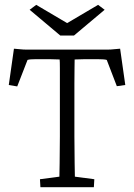

<svg xmlns="http://www.w3.org/2000/svg" viewBox="-20 -780 560 800"><path d="M480.5 -577.1 502 -425.8 466.8 -420.9 424.8 -530.3Q418.9 -532.2 409.2 -532.7Q399.4 -533.2 392.6 -533.2H356.4Q346.7 -533.2 327.1 -533.2Q307.6 -533.2 291 -532.2Q291 -524.4 290.5 -496.1Q290 -467.8 290 -431.6Q290 -395.5 290 -363.3V-211.9Q290 -146.5 291 -100.6Q292 -54.7 292 -43.9L373 -33.2L371.1 0H148.4L146.5 -33.2L227.5 -43.9Q227.5 -54.7 228.5 -100.6Q229.5 -146.5 229.5 -211.9V-363.3Q229.5 -395.5 229.5 -431.6Q229.5 -467.8 229.5 -496.1Q229.5 -524.4 228.5 -532.2Q212.9 -533.2 193.4 -533.2Q173.8 -533.2 163.1 -533.2H124Q117.2 -533.2 108.9 -532.7Q100.6 -532.2 94.7 -530.3L51.8 -419.9L16.6 -425.8L38.1 -577.1Q49.8 -576.2 59.1 -575.2Q68.4 -574.2 76.7 -573.7Q85 -573.2 93.3 -573.2Q101.6 -573.2 112.3 -573.2H406.2Q417 -573.2 425.3 -573.2Q433.6 -573.2 441.4 -573.7Q449.2 -574.2 458.5 -575.2Q467.8 -576.2 480.5 -577.1ZM103.5 -739.3 130.9 -759.8 288.1 -667H231.4L388.7 -759.8L416 -739.3L288.1 -631.8H231.4Z"/></svg>

Font: Crimson Pro ExtraLight
Style: Regular
Weight: 250
Designer: Jacques Le Bailly
Foundry: Baron von Fonthausen
Version: Version 1.003